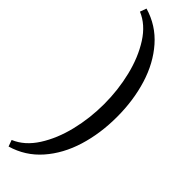

<svg xmlns="http://www.w3.org/2000/svg" viewBox="-320 -803 929 929"><g transform="rotate(45 145.0 -338.0)"><path d="M200 -338Q200 -434 178 -524.5Q156 -615 112.5 -683Q69 -751 6 -777L18 -810Q107 -784 167.5 -715Q228 -646 258 -548.5Q288 -451 288 -338Q288 -225 258 -127.5Q228 -30 167.5 39Q107 108 18 134L6 101Q69 75 112.5 7Q156 -61 178 -151.5Q200 -242 200 -338Z"/></g></svg>

Font: Minipax
Style: Regular
Weight: 400
Designer: Raphaël Ronot
Foundry: Velvetyne Type Foundry
Version: Version 1.000